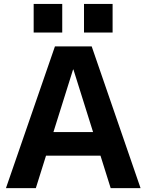

<svg xmlns="http://www.w3.org/2000/svg" viewBox="-20 -969 755 989"><path d="M10.7 0 263 -730H452.3L704 0H550.1L358.3 -610.7H356.3L164.6 0ZM157.7 -167V-288.7H557.7V-167ZM412.7 -801.4V-948.6H560V-801.4ZM153.4 -801.4V-948.6H300.6V-801.4Z"/></svg>

Font: M PLUS 1 Thin
Style: Regular
Weight: 100
Designer: Coji Morishita
Foundry: UNDERFOREST DESIGN
Version: Version 1.001